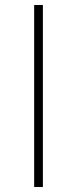

<svg xmlns="http://www.w3.org/2000/svg" viewBox="-20 -750 308 770"><path d="M117 0V-730H152V0Z"/></svg>

Font: M PLUS 2 Thin ExtraLight
Style: Regular
Weight: 250
Version: Version 1.001